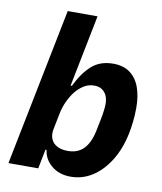

<svg xmlns="http://www.w3.org/2000/svg" viewBox="-84 -808 751 888"><g transform="rotate(10 291.5 -364.0)"><path d="M14 0 162 -740H302L235 -403H241Q272 -467 311.5 -502Q351 -537 412 -537Q461 -537 492 -513.5Q523 -490 537.5 -449Q552 -408 552 -355Q552 -321 548.5 -289.5Q545 -258 539 -229Q523 -154 488.5 -100Q454 -46 408 -17Q362 12 308 12Q253 12 217.5 -18Q182 -48 177 -91H172L154 0ZM274 -103Q321 -103 349 -132Q377 -161 389 -220L403 -290Q405 -301 407 -318Q409 -335 409 -347Q409 -371 401 -387.5Q393 -404 378.5 -413Q364 -422 343 -422Q316 -422 294 -408Q272 -394 256 -374Q240 -354 227 -326.5Q214 -299 208 -270L192 -190Q187 -164 195.5 -144Q204 -124 224.5 -113.5Q245 -103 274 -103Z"/></g></svg>

Font: IBM Plex Sans
Style: Bold Italic
Weight: 700
Italic angle: -11.31°
Designer: Mike Abbink, Paul van der Laan, Pieter van Rosmalen
Foundry: Bold Monday
Version: Version 3.201